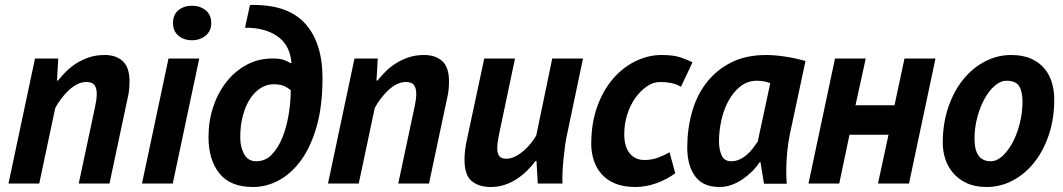

<svg xmlns="http://www.w3.org/2000/svg" viewBox="-20 -734 4253 768"><path d="M295 0 361 -310Q367 -338 367 -359Q367 -381 358 -393.5Q349 -406 325 -406Q307 -406 289 -397Q271 -388 255 -373Q239 -358 225 -339.5Q211 -321 201 -302L137 0H14L120 -500H213L208 -412H212Q225 -428 242.5 -446Q260 -464 283 -479Q306 -494 334.5 -504Q363 -514 399 -514Q444 -514 471 -489.5Q498 -465 498 -408Q498 -393 496.5 -376Q495 -359 490 -339L418 0Z M654 -500H777L671 0H548ZM672 -642Q672 -675 693.5 -693Q715 -711 748 -711Q780 -711 802.5 -693Q825 -675 825 -642Q825 -610 802.5 -591.5Q780 -573 748 -573Q715 -573 693.5 -591.5Q672 -610 672 -642Z M1070 -500Q1097 -500 1113 -495Q1129 -490 1141 -482H1146Q1140 -554 1089.5 -589Q1039 -624 960 -623L980 -714Q1128 -718 1199 -641.5Q1270 -565 1270 -421Q1270 -311 1247 -229.5Q1224 -148 1185 -94Q1146 -40 1096 -13Q1046 14 992 14Q901 14 857.5 -40.5Q814 -95 814 -186Q814 -249 832.5 -305.5Q851 -362 885 -405.5Q919 -449 966 -474.5Q1013 -500 1070 -500ZM1143 -373Q1129 -385 1113.5 -391Q1098 -397 1074 -397Q1048 -397 1024 -382.5Q1000 -368 981.5 -340.5Q963 -313 952 -273.5Q941 -234 941 -184Q941 -146 956.5 -117.5Q972 -89 1005 -89Q1042 -89 1068 -116.5Q1094 -144 1110.5 -186Q1127 -228 1135 -278Q1143 -328 1143 -373Z M1573 0 1639 -310Q1645 -338 1645 -359Q1645 -381 1636 -393.5Q1627 -406 1603 -406Q1585 -406 1567 -397Q1549 -388 1533 -373Q1517 -358 1503 -339.5Q1489 -321 1479 -302L1415 0H1292L1398 -500H1491L1486 -412H1490Q1503 -428 1520.5 -446Q1538 -464 1561 -479Q1584 -494 1612.5 -504Q1641 -514 1677 -514Q1722 -514 1749 -489.5Q1776 -465 1776 -408Q1776 -393 1774.5 -376Q1773 -359 1768 -339L1696 0Z M2040 -500 1975 -191Q1969 -161 1969 -141Q1969 -121 1977 -110Q1985 -99 2005 -99Q2022 -99 2039.5 -107.5Q2057 -116 2073 -129.5Q2089 -143 2102.5 -159.5Q2116 -176 2125 -192L2189 -500H2312L2249 -200Q2244 -180 2240.5 -153Q2237 -126 2234 -97.5Q2231 -69 2230 -43Q2229 -17 2230 0H2131L2126 -90H2122Q2108 -71 2089.5 -52.5Q2071 -34 2048.5 -19Q2026 -4 1999.5 5Q1973 14 1943 14Q1896 14 1867 -9.5Q1838 -33 1838 -96Q1838 -133 1848 -177L1917 -500Z M2704 -387Q2685 -398 2664.5 -402Q2644 -406 2620 -406Q2593 -406 2567.5 -388.5Q2542 -371 2521.5 -342.5Q2501 -314 2489 -276Q2477 -238 2477 -198Q2477 -147 2499 -120.5Q2521 -94 2557 -94Q2587 -94 2612.5 -103.5Q2638 -113 2658 -125L2681 -41Q2649 -17 2606.5 -1.5Q2564 14 2522 14Q2474 14 2440.5 0Q2407 -14 2386 -38Q2365 -62 2355 -93Q2345 -124 2345 -158Q2345 -242 2369 -308Q2393 -374 2432.5 -419.5Q2472 -465 2522.5 -489.5Q2573 -514 2626 -514Q2673 -514 2700.5 -505Q2728 -496 2750 -485Z M3140 -200Q3132 -162 3128.5 -123Q3125 -84 3125 -49Q3125 -35 3125.5 -22.5Q3126 -10 3127 1H3036L3022 -85H3018Q3007 -67 2989.5 -49.5Q2972 -32 2951 -17.5Q2930 -3 2906.5 5.5Q2883 14 2858 14Q2792 14 2760.5 -29Q2729 -72 2729 -144Q2729 -217 2747.5 -284Q2766 -351 2805 -402Q2844 -453 2903.5 -483.5Q2963 -514 3045 -514Q3080 -514 3121.5 -507.5Q3163 -501 3202 -490ZM2905 -89Q2923 -89 2939 -96.5Q2955 -104 2968.5 -116Q2982 -128 2992.5 -142Q3003 -156 3011 -168L3061 -401Q3050 -406 3035.5 -408.5Q3021 -411 3007 -411Q2971 -411 2943 -389.5Q2915 -368 2895.5 -333.5Q2876 -299 2866 -255.5Q2856 -212 2856 -168Q2856 -136 2866.5 -112.5Q2877 -89 2905 -89Z M3534 -195H3378L3337 0H3214L3320 -500H3443L3402 -313H3558L3598 -500H3722L3616 0H3492Z M3751 -162Q3751 -241 3773.5 -306Q3796 -371 3833.5 -417Q3871 -463 3920.5 -488.5Q3970 -514 4024 -514Q4072 -514 4105 -499Q4138 -484 4158.5 -459Q4179 -434 4188 -402Q4197 -370 4197 -336Q4197 -258 4175 -193.5Q4153 -129 4116 -83Q4079 -37 4030 -11.5Q3981 14 3927 14Q3880 14 3847 -1.5Q3814 -17 3792.5 -42Q3771 -67 3761 -98.5Q3751 -130 3751 -162ZM3878 -179Q3878 -89 3943 -89Q3967 -89 3990 -110Q4013 -131 4031 -165Q4049 -199 4059.5 -242Q4070 -285 4070 -328Q4070 -368 4056.5 -389.5Q4043 -411 4006 -411Q3982 -411 3959 -391Q3936 -371 3918 -338.5Q3900 -306 3889 -264Q3878 -222 3878 -179Z"/></svg>

Font: PT Sans
Style: Bold Italic
Weight: 700
Italic angle: -12°
Designer: A.Korolkova, O.Umpeleva, V.Yefimov
Foundry: ParaType Ltd
Version: Version 2.003W OFL